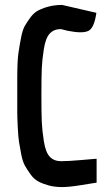

<svg xmlns="http://www.w3.org/2000/svg" viewBox="-20 -752 442 779"><path d="M372 -108V-11Q363 -10 312.5 -1.5Q262 7 232 7Q202 7 178 0.5Q154 -6 136 -15.5Q118 -25 104 -44.5Q90 -64 81 -80Q72 -96 66 -126.5Q60 -157 57 -177Q54 -197 52 -236.5Q50 -276 50 -298V-433Q50 -505 55 -538.5Q60 -572 66 -602Q72 -632 81 -647.5Q90 -663 104 -682Q118 -701 136 -710Q180 -732 232 -732L371 -700Q363 -642 341 -628Q329 -621 307 -621Q285 -621 255 -627L227 -634Q199 -634 182 -616Q165 -598 158 -553.5Q151 -509 149.5 -474Q148 -439 148 -366Q148 -293 149.5 -258Q151 -223 158 -178.5Q165 -134 182 -116Q199 -98 228 -98Q257 -98 307 -102.5Q357 -107 372 -108Z"/></svg>

Font: Economica
Style: Bold
Weight: 700
Designer: Vicente Lamonaca
Foundry: Vicente Lamonaca
Version: Version 1.100